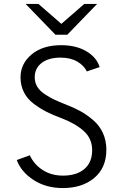

<svg xmlns="http://www.w3.org/2000/svg" viewBox="-20 -941 634 973"><path d="M321 -765H261L110 -921H175L291 -820L407 -921H472ZM298 12Q213 12 150 -29Q87 -70 65 -130L131 -154Q153 -107 197 -79Q241 -51 299 -51Q368 -51 407.5 -84.5Q447 -118 447 -180Q447 -239 404 -277.5Q361 -316 289 -343Q246 -359 214.5 -375Q183 -391 150.5 -415.5Q118 -440 101 -474Q84 -508 84 -549Q84 -618 140 -665Q196 -712 290 -712Q366 -712 418 -681Q470 -650 485 -601L420 -579Q406 -609 371.5 -629Q337 -649 287 -649Q226 -649 191 -622Q156 -595 156 -550Q156 -523 168.5 -502Q181 -481 206.5 -464Q232 -447 255.5 -436Q279 -425 317 -410Q358 -394 389.5 -376.5Q421 -359 452.5 -332Q484 -305 501.5 -267Q519 -229 519 -182Q519 -91 458 -39.5Q397 12 298 12Z"/></svg>

Font: Overpass Light
Style: Regular
Weight: 300
Designer: Delve Withrington, Thomas Jockin
Foundry: Delve Fonts
Version: Version 3.000;DELV;Overpass